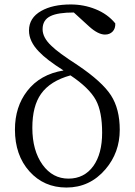

<svg xmlns="http://www.w3.org/2000/svg" viewBox="-20 -827 605 861"><path d="M278 14Q177 14 112 -58.5Q47 -131 47 -246Q47 -348 102 -419Q160 -494 265 -511Q189 -559 155 -595Q110 -641 110 -690Q110 -747 165 -778Q216 -807 297 -807Q356 -807 408 -786Q463 -764 497 -722Q498 -699 485 -685.5Q472 -672 451 -672Q420 -672 380 -708L311 -771Q240 -771 207 -755Q171 -738 171 -696Q171 -658 211 -621Q240 -592 328 -535Q438 -461 478 -399Q517 -338 517 -245Q517 -143 453 -68Q383 14 278 14ZM399 -83Q438 -138 438 -232Q438 -326 410 -378Q380 -433 296 -489Q205 -464 164 -406Q125 -351 125 -254Q125 -152 171 -88Q216 -26 287 -26Q358 -26 399 -83Z"/></svg>

Font: GenRyuMin TW R
Style: Regular
Weight: 400
Version: Version 1.501;PS 1;hotconv 16.6.51;makeotf.lib2.5.65220